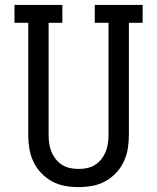

<svg xmlns="http://www.w3.org/2000/svg" viewBox="-20 -755 640 782"><path d="M300 7Q272 7 244 2Q216 -3 191.5 -16.5Q167 -30 147.5 -50.5Q128 -71 116 -96.5Q104 -122 99.5 -150Q95 -178 95 -206V-662H39V-735H234V-662H178V-206Q178 -188 180.5 -170.5Q183 -153 189.5 -137Q196 -121 207 -107Q218 -93 233 -83.5Q248 -74 265 -70.5Q282 -67 300 -67Q318 -67 335 -70.5Q352 -74 367 -83.5Q382 -93 393 -107Q404 -121 410.5 -137Q417 -153 419.5 -170.5Q422 -188 422 -206V-662H366V-735H561V-662H505V-206Q505 -178 500.5 -150Q496 -122 484 -96.5Q472 -71 452.5 -50.5Q433 -30 408.5 -16.5Q384 -3 356 2Q328 7 300 7Z"/></svg>

Font: Iosevka Etoile
Style: Regular
Weight: 400
Designer: Belleve Invis
Foundry: Belleve Invis
Version: Version 33.2.4